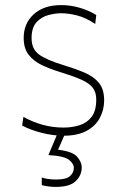

<svg xmlns="http://www.w3.org/2000/svg" viewBox="-20 -524 486 754"><path d="M229 9Q188 9 143 -2.5Q98 -14 67 -31L72 -65Q106.5 -45.5 146.5 -34.2Q186.5 -23 229 -23Q264 -23 293.2 -32.5Q322.5 -42 340.2 -65.8Q358 -89.5 358 -133Q358 -161.5 344.2 -179.5Q330.5 -197.5 298 -211.8Q265.5 -226 210 -243Q174.5 -254 143.2 -269Q112 -284 92.5 -309Q73 -334 73 -375Q73 -432 112.5 -468Q152 -504 220 -504Q259 -504 295.5 -492.8Q332 -481.5 358 -465L354 -430Q316 -455 282.2 -463.5Q248.5 -472 220 -472Q197.5 -472 170.5 -465Q143.5 -458 123.8 -437Q104 -416 104 -374Q104 -331.5 133.2 -310Q162.5 -288.5 230 -268Q276 -254 312 -238.8Q348 -223.5 368.5 -198.5Q389 -173.5 389 -130Q389 -93 372.2 -61.2Q355.5 -29.5 320.2 -10.2Q285 9 229 9ZM200 210Q170.5 210 144 203V173Q151.5 176 166.8 178.5Q182 181 200 181Q240.5 181 255.2 167.2Q270 153.5 270 135Q270 119 251.2 103.8Q232.5 88.5 170 85L211 -12H236V0L208 64Q264.5 70.5 282.8 91.5Q301 112.5 301 133Q301 164.5 277.5 187.2Q254 210 200 210Z"/></svg>

Font: Heraclito Thin
Style: Regular
Weight: 100
Designer: Kostas Bartsokas (font) & Cristiano Sobral (main changes)
Foundry: Kostas Bartsokas (font) & Cristiano Sobral (main changes)
Version: Version 1.00;July 8, 2020;FontCreator 13.0.0.2655 64-bit